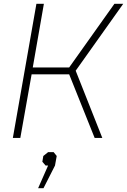

<svg xmlns="http://www.w3.org/2000/svg" viewBox="-20 -720 663 1002"><path d="M170 -700H209L151 -368H341L577 -700H623L375 -351L514 0H474L341 -332H145L86 0H47ZM231 144H218L201 124L206 94L231 74H260L276 94L267 144L207 262H179Z"/></svg>

Font: Chakra Petch ExtraLight
Style: Italic
Weight: 275
Italic angle: -10°
Designer: Katatrad Aksorn Co.,Ltd.
Foundry: Cadson Demak Co.,Ltd.
Version: Version 1.000; ttfautohint (v1.6)